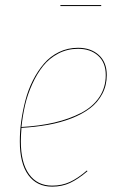

<svg xmlns="http://www.w3.org/2000/svg" viewBox="-20 -712 462 742"><path d="M371.1 -692.4V-688.5H213.4V-692.4ZM392.6 -421.9Q392.6 -381.8 375.2 -349.1Q357.9 -316.4 328.1 -293.7Q298.3 -271 256.1 -254.6Q213.9 -238.3 166.3 -229.7Q118.7 -221.2 63 -217.8Q60.5 -187.5 60.5 -166Q60.5 -83 92.3 -38.8Q124 5.4 181.6 5.4Q219.2 5.4 250 -8.8Q280.8 -22.9 315.9 -53.2L317.9 -50.3Q281.7 -19.5 250.7 -5.1Q219.7 9.3 181.6 9.3Q122.1 9.3 89.4 -35.6Q56.6 -80.6 56.6 -165.5Q56.6 -203.6 62 -243.2Q67.4 -282.7 78.1 -324Q88.9 -365.2 107.2 -401.4Q125.5 -437.5 149.7 -465.8Q173.8 -494.1 207.8 -510.7Q241.7 -527.3 281.7 -527.3Q331.1 -527.3 361.8 -499.5Q392.6 -471.7 392.6 -421.9ZM281.7 -523.4Q240.2 -523.4 205.3 -505.1Q170.4 -486.8 146.5 -456.8Q122.6 -426.8 104.5 -386.7Q86.4 -346.7 76.9 -305.7Q67.4 -264.6 63 -221.2Q132.8 -225.1 190.2 -238.5Q247.6 -252 293 -275.4Q338.4 -298.8 363.5 -336.2Q388.7 -373.5 388.7 -421.9Q388.7 -470.2 359.1 -496.8Q329.6 -523.4 281.7 -523.4Z"/></svg>

Font: Fira Sans Compressed Four
Style: Italic
Weight: 100
Width: 3
Italic angle: -8°
Designer: Carrois Corporate & Edenspiekermann AG
Foundry: Carrois Corporate GbR & Edenspiekermann AG
Version: Version 4.203;PS 004.203;hotconv 1.0.88;makeotf.lib2.5.64775